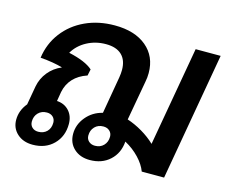

<svg xmlns="http://www.w3.org/2000/svg" viewBox="-88 -707 999 838"><g transform="rotate(15 412.0 -288.0)"><path d="M814 -577 713 0H612Q601 -30 573.5 -59Q546 -88 509 -108Q505 -55 469.5 -22.5Q434 10 379 10Q335 10 307.5 -15.5Q280 -41 280 -82Q280 -124 308.5 -158.5Q337 -193 382 -204L411 -372Q414 -390 414 -406Q414 -450 389.5 -473.5Q365 -497 318 -497Q271 -497 232 -476Q193 -455 172 -419Q249 -402 281 -373L275 -344Q236 -331 212.5 -305.5Q189 -280 182 -244L175 -202Q209 -200 230 -177Q251 -154 251 -118Q251 -62 215 -26Q179 10 121 10Q78 10 51 -14.5Q24 -39 24 -77Q24 -119 53 -154L68 -239Q75 -276 98.5 -305Q122 -334 158 -349Q118 -361 57 -366Q66 -431 104 -481Q142 -531 201.5 -558.5Q261 -586 334 -586Q425 -586 477.5 -542Q530 -498 530 -423Q530 -402 526 -383L494 -204Q528 -193 562 -173Q596 -153 622 -128L701 -577ZM439 -111Q439 -127 428 -137Q417 -147 400 -147Q376 -147 361 -131.5Q346 -116 346 -92Q346 -76 357 -66Q368 -56 385 -56Q409 -56 424 -71.5Q439 -87 439 -111ZM184 -106Q184 -122 173.5 -132Q163 -142 146 -142Q122 -142 107 -126.5Q92 -111 92 -87Q92 -71 102.5 -61Q113 -51 130 -51Q154 -51 169 -66Q184 -81 184 -106Z"/></g></svg>

Font: Sarabun SemiBold
Style: Italic
Weight: 600
Italic angle: -10°
Designer: Suppakit Chalermlarp | Katatrad Co.,Ltd.
Foundry: Cadson Demak Co.,Ltd.
Version: Version 1.000; ttfautohint (v1.6)